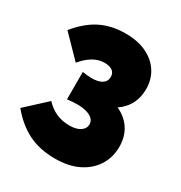

<svg xmlns="http://www.w3.org/2000/svg" viewBox="-167 -814 891 947"><g transform="rotate(30 278.0 -340.5)"><path d="M281 14Q193 14 127.5 -19Q62 -52 9 -117L124 -223Q152 -193 185.5 -178Q219 -163 262 -163Q300 -163 322.5 -178Q345 -193 345 -218Q345 -235 333 -247Q321 -259 298.5 -266Q276 -273 242 -273Q230 -273 217 -272Q204 -271 187 -269V-425Q202 -423 214.5 -421.5Q227 -420 237 -420Q278 -420 298.5 -433.5Q319 -447 319 -472Q319 -495 303 -506.5Q287 -518 258 -518Q225 -518 194 -500Q163 -482 134 -447L18 -566Q75 -635 136.5 -665Q198 -695 276 -695Q348 -695 398 -670Q448 -645 474 -603Q500 -561 500 -508Q500 -423 440 -372Q380 -321 267 -321L268 -388Q352 -388 410 -365Q468 -342 498 -298.5Q528 -255 528 -194Q528 -136 499 -89Q470 -42 415 -14Q360 14 281 14Z"/></g></svg>

Font: Gabarito Black
Style: Regular
Weight: 900
Designer: Leandro Assis / Alvaro Franca / Felipe Casaprima
Foundry: Naipe Foundry
Version: Version 1.000